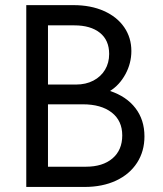

<svg xmlns="http://www.w3.org/2000/svg" viewBox="-20 -740 644 760"><path d="M84 -719.7H270.5Q339.4 -719.7 391.4 -696.5Q443.4 -673.3 471.7 -632.1Q500 -590.8 500 -538.1Q500 -489.7 476.6 -446.5Q453.1 -403.3 415.5 -379.9Q480.5 -358.4 516.1 -312Q551.8 -265.6 551.8 -200.2Q551.8 -141.1 522.5 -95.7Q493.2 -50.3 439.5 -25.1Q385.7 0 314.5 0H84ZM320.3 -80.1Q386.7 -80.1 425.3 -113Q463.9 -146 463.9 -204.1Q463.9 -262.2 422.1 -294.7Q380.4 -327.1 307.6 -327.1H169.9V-80.1ZM280.3 -405.3Q319.8 -405.3 349.6 -420.9Q379.4 -436.5 395.8 -463.9Q412.1 -491.2 412.1 -526.4Q412.1 -581.1 375.2 -610.4Q338.4 -639.6 274.4 -639.6H169.9V-405.3Z"/></svg>

Font: Reddit Sans Chocolate
Style: Regular
Weight: 400
Designer: Stephen Hutchings
Foundry: Reddit
Version: Version 1.013